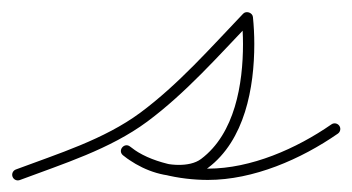

<svg xmlns="http://www.w3.org/2000/svg" viewBox="-30 -294 592 323"><path d="M3.3 8.9C3.3 8.9 3.3 8.9 3.3 8.9C76 -18.4 154.8 -42.8 217.7 -89.4C282.5 -137.5 337.2 -199.7 392.9 -257.9C395.4 -260.6 391.2 -263.8 386.3 -265.5C381.5 -267.1 376.2 -267.2 376.5 -263.5C378 -249 378.8 -234.7 378.8 -220C378.8 -153.2 365.4 -69.4 308.3 -26.6C298 -18.8 283.5 -16.6 270.8 -16.6C241.1 -16.6 211.9 -29.1 188.9 -47.4C184 -51.3 178.6 -49.6 175.6 -46C172.6 -42.3 172.1 -36.7 177 -32.7C213.6 -2.4 273.6 8.7 319.8 8.7C396.2 8.7 476.3 -26.1 538.4 -69.2C542.7 -72.2 543.8 -78.1 540.8 -82.4C537.8 -86.7 531.9 -87.8 527.6 -84.8C468.7 -43.9 392.2 -10.3 319.8 -10.3C278.2 -10.3 222.2 -20 189 -47.3C184.2 -51.3 178.8 -49.6 175.8 -45.9C172.7 -42.2 172.2 -36.5 177.1 -32.6C203.5 -11.6 236.8 2.4 270.8 2.4C287.7 2.4 306 -1.1 319.7 -11.4C382 -58.1 397.8 -146.7 397.8 -220C397.8 -235.3 397 -250.3 395.5 -265.4C395.1 -269.1 392.3 -271.8 388.9 -273C385.6 -274.1 381.7 -273.7 379.1 -271C324.2 -213.6 270.3 -152.1 206.3 -104.6C145 -59.2 67.6 -35.5 -3.3 -8.9C-8.3 -7 -10.7 -1.6 -8.9 3.3C-7 8.3 -1.6 10.7 3.3 8.9Z"/></svg>

Font: FRB American Cursive Extralight
Style: Italic
Weight: 200
Italic angle: -25°
Version: Version 2.0;Modular Font Editor K font №1